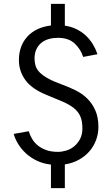

<svg xmlns="http://www.w3.org/2000/svg" viewBox="-20 -840 580 995"><path d="M280 -644Q256 -644 234 -638Q212 -632 195.5 -619Q179 -606 169 -585.5Q159 -565 159 -537Q159 -516 164.5 -498.5Q170 -481 185.5 -465Q201 -449 229 -433.5Q257 -418 301 -402Q337 -389 371.5 -372Q406 -355 432 -329.5Q458 -304 474 -268Q490 -232 490 -182Q490 -147 478 -114.5Q466 -82 443.5 -56Q421 -30 388.5 -12Q356 6 316 12V135H244V13Q202 8 169.5 -8Q137 -24 113 -46.5Q89 -69 73.5 -95Q58 -121 51 -146L129 -160Q135 -140 146 -121Q157 -102 175 -87Q193 -72 219 -62.5Q245 -53 280 -53Q300 -53 322.5 -59.5Q345 -66 363.5 -81Q382 -96 394.5 -119Q407 -142 407 -175Q407 -213 396 -237.5Q385 -262 362.5 -280Q340 -298 305.5 -313Q271 -328 224 -347Q146 -378 112 -424.5Q78 -471 78 -528Q78 -602 121.5 -650Q165 -698 244 -708V-820H316V-707Q351 -702 379 -687.5Q407 -673 427.5 -653Q448 -633 462.5 -608.5Q477 -584 485 -559L411 -545Q399 -584 367.5 -614Q336 -644 280 -644Z"/></svg>

Font: Carrois Gothic
Style: Regular
Weight: 400
Designer: Ralph du Carrois
Foundry: Ralph du Carrois
Version: Version 1.001